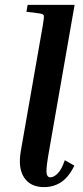

<svg xmlns="http://www.w3.org/2000/svg" viewBox="-20 -760 340 785"><path d="M88 -712 93 -740H285L182 -151Q169 -80 170 -57.5Q171 -35 186 -35Q200 -35 216 -51Q232 -67 245 -105L284 -83Q262 -37 231 -16Q200 5 160 5Q105 5 79 -33.5Q53 -72 65 -142L155 -656Q161 -690 159 -696.5Q157 -703 142 -705Z"/></svg>

Font: Inria Serif
Style: Bold Italic
Weight: 700
Italic angle: -10°
Designer: Black Foundry Team
Foundry: Black Foundry
Version: Version 1.000; ttfautohint (v1.8.3)